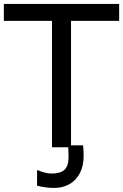

<svg xmlns="http://www.w3.org/2000/svg" viewBox="-20 -747 625 974"><path d="M243.7 0V-641.1H-0.5V-727.1H584.5V-641.1H340.3V-9.8H401.4L403.3 12.2Q404.3 30.8 404.3 43.5Q404.3 94.7 385 131.6Q365.7 168.5 331.8 187.5Q297.9 206.5 254.4 206.5Q234.9 206.5 210.7 203.4Q186.5 200.2 168 194.8V116.7H172.4Q186.5 123 205.3 128.2Q224.1 133.3 241.7 133.3Q287.1 133.3 307.4 114Q327.6 94.7 327.6 52.2Q327.6 22.9 326.2 0Z"/></svg>

Font: SG Kara Bold
Style: Regular
Weight: 400
Designer: Damoon Khanjanzadeh
Version: Version 1.000